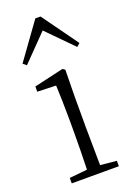

<svg xmlns="http://www.w3.org/2000/svg" viewBox="-150 -843 625 900"><g transform="rotate(-20 162.5 -392.5)"><path d="M288 -592 304 -606 175 -785H149L20 -606L37 -592L162 -720ZM133 0H280V-27L199 -35L197 -226V-377L199 -511L187 -519L40 -485V-459L133 -456C135 -405 137 -349 137 -281V-226C137 -172 136 -91 134 -36L45 -27V0Z"/></g></svg>

Font: Noto Serif CJK SC ExtraLight
Style: Regular
Weight: 200
Designer: Ryoko NISHIZUKA 西塚涼子 (kana & ideographs); Frank Grießhammer (Latin, Greek & Cyrillic); Wenlong ZHANG 张文龙 (bopomofo); San
Foundry: Adobe
Version: Version 2.001;hotconv 1.1.0;makeotfexe 2.6.0